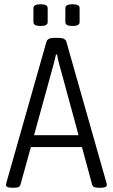

<svg xmlns="http://www.w3.org/2000/svg" viewBox="-20 -880 530 902"><path d="M35 2Q8 2 8 -12Q8 -15 11 -25L198 -683Q203 -702 233 -702H257Q287 -702 292 -683L479 -25Q480 -21 481 -17.5Q482 -14 482 -12Q482 2 455 2H442Q417 2 413 -12L365 -189H125L76 -12Q73 2 48 2ZM218 -528 140 -245H349L272 -528Q264 -555 257.5 -580.5Q251 -606 248 -624H243Q239 -606 232.5 -580.5Q226 -555 218 -528ZM320 -758Q287 -758 287 -776V-842Q287 -860 320 -860Q354 -860 354 -842V-776Q354 -758 320 -758ZM171 -758Q137 -758 137 -776V-842Q137 -860 171 -860Q204 -860 204 -842V-776Q204 -758 171 -758Z"/></svg>

Font: Asap Condensed Light
Style: Regular
Weight: 300
Width: 3
Designer: Pablo Cosgaya
Foundry: Omnibus-Type
Version: Version 3.001; ttfautohint (v1.8.4.7-5d5b)